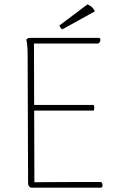

<svg xmlns="http://www.w3.org/2000/svg" viewBox="-20 -862 563 882"><path d="M126 0Q118 0 113.5 -6Q109 -12 109 -22L107 -600Q107 -630 105.5 -649Q104 -668 101 -680Q104 -684 108 -686Q112 -688 119 -688H433Q438 -688 440 -684.5Q442 -681 441 -676Q440 -671 437 -667Q434 -663 430 -662Q354 -662 283.5 -662Q213 -662 136 -662L138 -25Q189 -25 240 -25.5Q291 -26 341.5 -26Q392 -26 443 -26Q447 -25 449 -20.5Q451 -16 451 -11.5Q451 -7 449.5 -3.5Q448 0 443 0ZM131 -354V-380H411Q413 -373 413 -367Q413 -361 411 -354ZM416 -810 266 -727Q262 -729 258 -735Q254 -741 253 -745L382 -842Q389 -839 395.5 -834.5Q402 -830 407 -824Q412 -818 416 -810Z"/></svg>

Font: Arima Thin
Style: Regular
Weight: 100
Designer: Joana Correia and Natanael Gama
Foundry: NDISCOVER
Version: Version 1.101;gftools[0.9.23]